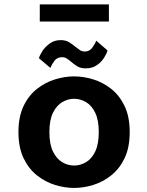

<svg xmlns="http://www.w3.org/2000/svg" viewBox="-20 -870 690 900"><path d="M327.5 11Q284 11 238.2 -3Q192.5 -17 153.5 -47.8Q114.5 -78.5 90.5 -128.5Q66.5 -178.5 66.5 -251Q66.5 -323 90.5 -373Q114.5 -423 153.5 -453.5Q192.5 -484 238.2 -498Q284 -512 327.5 -512Q371 -512 416.8 -498Q462.5 -484 501.2 -453.5Q540 -423 564 -373Q588 -323 588 -251Q588 -178.5 564 -128.5Q540 -78.5 501.2 -47.8Q462.5 -17 416.8 -3Q371 11 327.5 11ZM327.5 -94Q356 -94 382.8 -109.5Q409.5 -125 426.2 -159.5Q443 -194 443 -251Q443 -307.5 426.2 -341.8Q409.5 -376 382.8 -391.5Q356 -407 327.5 -407Q298.5 -407 272 -391.5Q245.5 -376 228.5 -341.8Q211.5 -307.5 211.5 -251Q211.5 -194 228.5 -159.5Q245.5 -125 272 -109.5Q298.5 -94 327.5 -94ZM381.5 -549.5Q358 -549.5 342.2 -559.2Q326.5 -569 314.5 -579.5Q304 -588.5 293.8 -595.2Q283.5 -602 271 -602Q247.5 -602 234.2 -583.8Q221 -565.5 216.5 -551.5L162.5 -597Q165.5 -609.5 178.2 -629.8Q191 -650 213 -666Q235 -682 264 -682Q287.5 -682 303.2 -672.5Q319 -663 332 -652Q343.5 -642.5 354 -635.5Q364.5 -628.5 378 -628.5Q399.5 -628.5 413 -647Q426.5 -665.5 431 -679.5L484 -633.5Q480.5 -619.5 468.2 -599.8Q456 -580 434.5 -564.8Q413 -549.5 381.5 -549.5ZM166.5 -769V-849.5H490.5V-769Z"/></svg>

Font: Trispace SemiBold
Style: Regular
Weight: 600
Designer: Tyler Finck
Foundry: Etcetera Type Company
Version: Version 1.210; ttfautohint (v1.8.3)